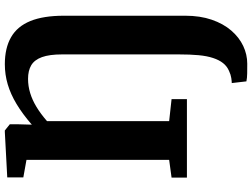

<svg xmlns="http://www.w3.org/2000/svg" viewBox="-144 -649 1042 794"><g transform="rotate(-90 377.0 -252.0)"><path d="M437.5 246 430.5 185.5Q437 185.5 451 183.5Q465 181.5 481 174Q500.5 165.5 513.2 149.2Q526 133 534.2 108Q542.5 83 545.8 48Q549 13 549 -33.5V-516Q549 -568.5 537.8 -599.5Q526.5 -630.5 504.2 -643.8Q482 -657 448 -657Q418 -657 389.2 -648.2Q360.5 -639.5 332 -622.2Q303.5 -605 273 -578.5V-73.5L364 -63.5V0H39.5V-63.5L113 -73.5V-663.5L40.5 -676.5V-743L227.5 -753H234.5L260 -732.5V-696L258.5 -641.5Q303 -680 343.8 -704.5Q384.5 -729 425 -741Q465.5 -753 508.5 -753Q575.5 -753 620.2 -727.2Q665 -701.5 687 -647.5Q709 -593.5 709 -508.5V-7Q709 54.5 692.5 102.5Q676 150.5 647.8 183.2Q619.5 216 584 232.8Q548.5 249.5 510.5 249.5Q489 249.5 470.5 249.2Q452 249 437.5 246Z"/></g></svg>

Font: Merriweather ExtraBold
Style: Regular
Weight: 800
Version: Version 2.100